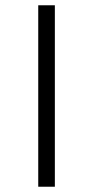

<svg xmlns="http://www.w3.org/2000/svg" viewBox="-20 -708 352 728"><path d="M125 0V-688H188V0Z"/></svg>

Font: Saira Expanded Light
Style: Regular
Weight: 300
Width: 7
Designer: Hector Gatti with collaboration of the Omnibus-Type team
Foundry: Omnibus-Type
Version: Version 1.101